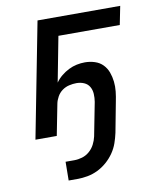

<svg xmlns="http://www.w3.org/2000/svg" viewBox="-83 -595 716 869"><g transform="rotate(-10 275.0 -161.0)"><path d="M162 208 163 122H203Q221 122 239.5 116.5Q258 111 273 98Q288 85 297 67.5Q306 50 310 32L340 -122Q343 -140 342 -158.5Q341 -177 332.5 -191.5Q324 -206 308 -213Q292 -220 273 -220Q257 -220 239.5 -216Q222 -212 207.5 -201.5Q193 -191 184 -175Q175 -159 172 -143L144 0H46L149 -530H529L512 -445H230L190 -237Q202 -254 218 -267Q234 -280 252 -289Q270 -298 289 -302Q308 -306 327 -306Q350 -306 372 -299Q394 -292 409 -276.5Q424 -261 431.5 -240.5Q439 -220 441.5 -197.5Q444 -175 441.5 -152Q439 -129 434 -105L408 32Q403 55 395 78Q387 101 372.5 122Q358 143 338.5 160Q319 177 296.5 188Q274 199 250 203.5Q226 208 202 208Z"/></g></svg>

Font: Lode Dark Term
Style: Bold Italic
Weight: 700
Italic angle: -11°
Monospace: yes
Designer: Belleve Invis
Foundry: Belleve Invis
Version: Version 29.2.0